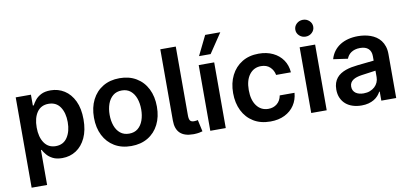

<svg xmlns="http://www.w3.org/2000/svg" viewBox="-84 -1072 3362 1570"><g transform="rotate(-10 1596.5 -287.0)"><path d="M194.6 204.5H66.1V-545.5H192.5V-455.3H199.9Q209.9 -475.1 227.8 -497.7Q245.7 -520.2 276.8 -536.4Q307.9 -552.6 355.8 -552.6Q419 -552.6 470 -520.2Q521 -487.9 551 -425.4Q581 -362.9 581 -272Q581 -182.2 551.5 -119.3Q522 -56.5 471.2 -23.4Q420.5 9.6 356.2 9.6Q309.3 9.6 278.4 -6Q247.5 -21.7 228.9 -43.9Q210.2 -66.1 199.9 -85.9H194.6ZM320.3 -95.9Q383.9 -95.9 416.9 -146Q449.9 -196 449.9 -272.7Q449.9 -349.1 417.3 -398.1Q384.6 -447.1 320.3 -447.1Q258.2 -447.1 225.1 -399.7Q192.1 -352.3 192.1 -272.7Q192.1 -193.5 225.5 -144.7Q258.9 -95.9 320.3 -95.9Z M928.6 10.7Q848.7 10.7 790.1 -24.5Q731.5 -59.7 699.4 -123Q667.3 -186.4 667.3 -270.6Q667.3 -355.1 699.4 -418.5Q731.5 -481.9 790.1 -517.2Q848.7 -552.6 928.6 -552.6Q1008.5 -552.6 1067.3 -517.2Q1126.1 -481.9 1158 -418.5Q1190 -355.1 1190 -270.6Q1190 -186.4 1158 -123Q1126.1 -59.7 1067.3 -24.5Q1008.5 10.7 928.6 10.7ZM929.3 -92.3Q973 -92.3 1002 -116.1Q1030.9 -139.9 1045.3 -180.6Q1059.7 -221.2 1059.7 -271Q1059.7 -321 1045.3 -361.7Q1030.9 -402.3 1002 -426.5Q973 -450.6 929.3 -450.6Q885.3 -450.6 856 -426.5Q826.7 -402.3 812.1 -361.7Q797.6 -321 797.6 -271Q797.6 -221.2 812.1 -180.6Q826.7 -139.9 856 -116.1Q885.3 -92.3 929.3 -92.3Z M1452.1 3.6H1443.2Q1298.7 3.6 1298.7 -135.3V-727.3H1427.2V-156.2Q1427.2 -125.7 1436.1 -112.9Q1445 -100.1 1468 -100.1H1469.1Q1481.9 -100.5 1488.6 -101.7Q1495.4 -103 1500.4 -104.4L1521.7 -7.1Q1510.7 -3.6 1493.6 -0.4Q1476.6 2.8 1452.1 3.6Z M1714.1 0H1585.6V-545.5H1714.1ZM1697.1 -617.2H1600.9L1680.4 -779.5H1806.1Z M2084.2 10.7Q2002.8 10.7 1944.2 -25.2Q1885.7 -61.1 1854.2 -124.6Q1822.8 -188.2 1822.8 -270.6Q1822.8 -354 1854.8 -417.4Q1886.7 -480.8 1945.1 -516.7Q2003.6 -552.6 2083.5 -552.6Q2150.2 -552.6 2201.3 -528.2Q2252.5 -503.9 2283 -459.9Q2313.6 -415.8 2317.8 -356.5H2195Q2187.5 -396 2159.6 -422.4Q2131.7 -448.9 2085.2 -448.9Q2025.9 -448.9 1989.5 -402.2Q1953.1 -355.5 1953.1 -272.7Q1953.1 -189.3 1989.2 -141.7Q2025.2 -94.1 2085.2 -94.1Q2127.5 -94.1 2157.1 -118.3Q2186.8 -142.4 2195 -186.4H2317.8Q2313.2 -128.6 2283.7 -84.2Q2254.3 -39.8 2203.5 -14.6Q2152.7 10.7 2084.2 10.7Z M2552.2 0H2423.7V-545.5H2552.2ZM2488.3 -622.9Q2457.4 -622.9 2435.5 -643.3Q2413.7 -663.7 2413.7 -692.5Q2413.7 -721.6 2435.5 -742Q2457.4 -762.4 2488.3 -762.4Q2518.8 -762.4 2540.7 -742Q2562.5 -721.6 2562.5 -692.5Q2562.5 -663.7 2540.7 -643.3Q2518.8 -622.9 2488.3 -622.9Z M2841.3 11Q2802.2 11 2768.8 0.5Q2735.4 -9.9 2710.9 -30.7Q2686.4 -51.5 2672.6 -82.2Q2658.7 -112.9 2658.7 -153.1Q2658.7 -183.9 2666.7 -207.4Q2674.7 -230.8 2688.9 -248.2Q2703.1 -265.6 2722.7 -277.9Q2742.2 -290.1 2765.1 -298.3Q2788 -306.5 2813.7 -311.3Q2839.5 -316.1 2865.8 -318.9L3000.7 -333.1V-370Q3000.7 -410.5 2977.1 -432.4Q2953.5 -454.2 2908.4 -454.2Q2884.9 -454.2 2866.3 -448.7Q2847.7 -443.2 2833.8 -433.6Q2820 -424 2810.7 -411.4Q2801.5 -398.8 2796.5 -384.9L2676.5 -402Q2687.1 -439.3 2708.5 -467.5Q2729.8 -495.7 2759.8 -514.6Q2789.8 -533.4 2827.2 -543Q2864.7 -552.6 2907.7 -552.6Q2933.6 -552.6 2960.2 -548.7Q2986.9 -544.7 3011.4 -536Q3035.9 -527.3 3057.4 -513Q3078.8 -498.6 3094.8 -477.8Q3110.8 -457 3120 -429Q3129.3 -400.9 3129.3 -365.1V0H3005.7V-74.9H3001.4Q2992.5 -57.9 2978.5 -42.3Q2964.5 -26.6 2944.6 -14.7Q2924.7 -2.8 2899 4.1Q2873.2 11 2841.3 11ZM2874.6 -83.5Q2903.8 -83.5 2927 -92.5Q2950.3 -101.6 2966.8 -116.8Q2983.3 -132.1 2992.2 -152.5Q3001.1 -172.9 3001.1 -195.7V-249.6L2883.2 -233.3Q2861.5 -230.1 2843.2 -224.4Q2824.9 -218.8 2811.4 -209.5Q2797.9 -200.3 2790.3 -187Q2782.7 -173.7 2782.7 -155.2Q2782.7 -137.4 2789.4 -124.1Q2796.2 -110.8 2808.4 -101.7Q2820.7 -92.7 2837.5 -88.1Q2854.4 -83.5 2874.6 -83.5Z"/></g></svg>

Font: Linik Sans SemiBold
Style: Regular
Weight: 600
Designer: Rasmus Andersson (font), Cristiano Sobral (main changes)
Foundry: rsms
Version: Version 3.018;June 1, 2022;FontCreator 14.0.0.2814 64-bit; t